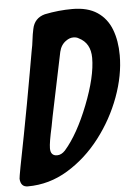

<svg xmlns="http://www.w3.org/2000/svg" viewBox="-81 -766 574 811"><g transform="rotate(-5 206.5 -360.0)"><path d="M4 5Q-26 5 -28 -30Q-28 -41 6 -212Q31 -342 54 -473L70 -564Q75 -587 77.5 -609.5Q80 -632 85 -655Q94 -701 139 -713Q198 -725 256 -725Q321 -725 361.5 -698Q402 -671 420.5 -623Q439 -575 439 -513Q439 -428 405.5 -337Q372 -246 312.5 -168.5Q253 -91 174 -43Q95 5 4 5ZM139 -115Q157 -115 173 -132Q229 -196 275.5 -314.5Q322 -433 322 -512Q322 -575 273 -599Q264 -605 250 -605Q234 -605 219 -594Q197 -579 190 -549L134 -280L126 -238Q111 -171 111 -147Q111 -115 139 -115Z"/></g></svg>

Font: Bangerz
Style: Regular
Weight: 400
Designer: vernon adams
Foundry: Vernon Adams
Version: Version 2.10;February 7, 2025;FontCreator 13.0.0.2683 64-bit